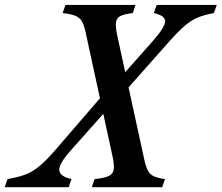

<svg xmlns="http://www.w3.org/2000/svg" viewBox="-118 -782 926 802"><path d="M484.5 -116.5Q491 -86.5 499.5 -70Q508 -53.5 524.5 -45.8Q541 -38 571 -34L559.5 0H265.5L277 -34Q316.5 -38 335 -46.2Q353.5 -54.5 356.8 -73.2Q360 -92 352.5 -127L313.5 -306.5L177.5 -153.5Q127.5 -97.5 129.5 -71.2Q131.5 -45 180.5 -34L169 0H-98.5L-86.5 -34Q-43 -41.5 -13 -52.5Q17 -63.5 45.2 -86.8Q73.5 -110 110.5 -152.5L299.5 -371.5L240 -645.5Q233.5 -676 224.5 -692.2Q215.5 -708.5 197 -716Q178.5 -723.5 143.5 -727.5L155.5 -761.5H448L437 -727.5Q402.5 -723.5 385.8 -715.5Q369 -707.5 366.5 -689Q364 -670.5 371.5 -635L405 -480.5L518 -608Q571.5 -668.5 571.8 -692.8Q572 -717 524.5 -727.5L536.5 -761.5H787.5L775.5 -727.5Q737 -720.5 709.8 -709.5Q682.5 -698.5 655.5 -675.8Q628.5 -653 590.5 -610.5L419 -417Z"/></svg>

Font: Libre Caslon Condensed Bold
Style: Italic
Weight: 700
Italic angle: -22.583°
Designer: Pablo Impallari, Rodrigo Fuenzalida, Katja Schimmel, Ertekin Erdin
Foundry: Pablo Impallari, Rodrigo Fuenzalida
Version: Version 2.000; ttfautohint (v1.8.4.7-5d5b);gftools[0.9.33]